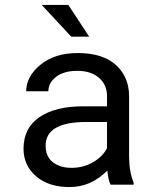

<svg xmlns="http://www.w3.org/2000/svg" viewBox="-20 -755 640 785"><path d="M333.5 -256.3Q166.5 -256.3 166.5 -159.2Q166.5 -96.2 226.1 -75.7Q246.1 -68.8 272.5 -68.8Q321.8 -68.8 361.3 -92.3Q400.9 -115.7 417.5 -149.4V-256.3ZM418.9 -57.6Q351.6 9.8 264.6 9.8Q177.7 9.8 127 -34.7Q76.2 -79.1 76.2 -146.5Q76.2 -231.4 141.1 -275.9Q206.1 -320.3 318.8 -320.3H417.5V-361.8Q417.5 -409.2 383.8 -437.5Q350.1 -465.8 295.4 -465.3Q240.7 -465.3 209.5 -440.9Q177.7 -416.5 177.7 -381.8H86.9Q87.9 -443.4 146 -490.7Q204.1 -538.1 297.4 -538.1Q443.4 -538.1 491.7 -438.5Q507.8 -405.3 507.8 -360.8V-115.2Q507.8 -54.2 526.4 -7.8V0H432.1Q422.4 -18.6 418.9 -57.6ZM344.7 -605H271.5L150.4 -734.9H259.3Z"/></svg>

Font: RobotoMono-Regular
Style: Regular
Weight: 400
Designer: Google
Version: Version 2.000985; 2015; ttfautohint (v1.3)